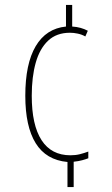

<svg xmlns="http://www.w3.org/2000/svg" viewBox="-20 -744 451 774"><path d="M271 -637Q289 -636 305 -631.5Q321 -627 334 -620L324 -597Q310 -605 293.5 -608.5Q277 -612 262 -612Q208 -612 174 -580Q140 -548 124 -491Q108 -434 108 -358Q108 -240 147.5 -179Q187 -118 264 -118Q285 -118 302.5 -122.5Q320 -127 336 -133V-106Q326 -102 311 -98Q296 -94 277 -92V10H252V-91Q166 -99 124 -166.5Q82 -234 82 -358Q82 -487 124 -558Q166 -629 246 -637V-724H271Z"/></svg>

Font: Noto Sans Thai Looped ExtraCondensed Thin
Style: Regular
Weight: 100
Width: 2
Designer: Sasikarn Vongin, Ben Mitchell
Foundry: The Fontpad Ltd
Version: Version 1.001; ttfautohint (v1.8.4.7-5d5b)